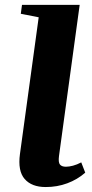

<svg xmlns="http://www.w3.org/2000/svg" viewBox="-20 -763 382 794"><path d="M169 10.5Q111 10.5 82 -22.8Q53 -56 62.5 -126L140 -691.5L66 -706L71 -743H309.5L224 -118Q220.5 -91.5 228 -82.5Q235.5 -73.5 252.5 -73.5Q265.5 -73.5 281.8 -77.8Q298 -82 316 -91.5L332.5 -49Q300 -20.5 258.2 -5Q216.5 10.5 169 10.5Z"/></svg>

Font: Merriweather 72pt ExtraBold
Style: Italic
Weight: 800
Italic angle: -7.8°
Version: Version 2.101